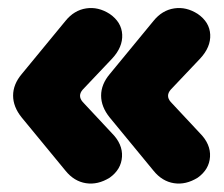

<svg xmlns="http://www.w3.org/2000/svg" viewBox="-20 -490 546 469"><path d="M248 -203Q227 -229 227 -256.5Q227 -284 248 -309L355 -439Q376 -465 405.5 -469.5Q435 -474 463 -456Q492 -436 493.5 -405.5Q495 -375 469 -347L397 -271Q384 -256 397 -241L468 -165Q495 -138 493 -107Q491 -76 463 -56Q434 -38 405 -42.5Q376 -47 355 -73ZM33 -203Q12 -229 12 -256.5Q12 -284 33 -309L140 -439Q161 -465 190.5 -469.5Q220 -474 248 -456Q277 -436 278.5 -405.5Q280 -375 254 -347L182 -271Q169 -256 182 -241L253 -165Q280 -138 278 -107Q276 -76 248 -56Q219 -38 190 -42.5Q161 -47 140 -73Z"/></svg>

Font: Winky Sans
Style: Bold
Weight: 700
Designer: Simon Atzbach
Foundry: typofactur
Version: Version 1.205